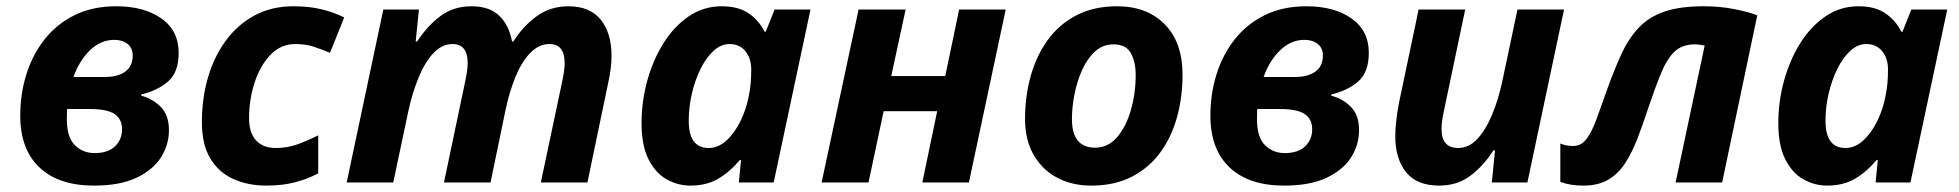

<svg xmlns="http://www.w3.org/2000/svg" viewBox="-20 -576 6183 606"><path d="M276.9 9.8Q165 9.8 104.5 -47.6Q43.9 -105 43.9 -210.9Q43.9 -279.3 63.2 -341.3Q82.5 -403.3 120.8 -451.9Q159.2 -500.5 215.8 -528.3Q272.5 -556.2 347.2 -556.2Q434.6 -556.2 489.3 -517.8Q543.9 -479.5 543.9 -409.2Q543.9 -347.7 510.5 -318.8Q477.1 -290 425.8 -277.8V-273.9Q461.4 -264.6 487.3 -238.8Q513.2 -212.9 513.2 -165Q513.2 -119.1 488 -79.3Q462.9 -39.6 410.6 -14.9Q358.4 9.8 276.9 9.8ZM211.9 -333H310.1Q352.1 -333 375.5 -350.1Q398.9 -367.2 398.9 -400.9Q398.9 -424.3 382.8 -437.3Q366.7 -450.2 340.8 -450.2Q298.3 -450.2 264.4 -417.7Q230.5 -385.3 211.9 -333ZM278.8 -92.8Q320.3 -92.8 342.8 -114Q365.2 -135.3 365.2 -168Q365.2 -200.2 341.6 -216.1Q317.9 -231.9 263.2 -231.9H191.9Q191.4 -224.6 191.2 -216.6Q190.9 -208.5 190.9 -201.2Q190.9 -142.6 216.3 -117.7Q241.7 -92.8 278.8 -92.8Z M820.3 9.8Q763.7 9.8 717.5 -10.5Q671.4 -30.8 644.3 -75Q617.2 -119.1 617.2 -190.9Q617.2 -264.6 636.2 -330.6Q655.3 -396.5 692.4 -447.3Q729.5 -498 783.2 -527.1Q836.9 -556.2 906.2 -556.2Q955.1 -556.2 993.9 -546.9Q1032.7 -537.6 1066.4 -521L1021.5 -409.2Q995.1 -420.4 969.7 -428.7Q944.3 -437 912.1 -437Q865.7 -437 833 -402.3Q800.3 -367.7 783.2 -314.2Q766.1 -260.7 766.1 -203.1Q766.1 -156.7 788.3 -132.8Q810.5 -108.9 850.1 -108.9Q887.2 -108.9 918.9 -120.4Q950.7 -131.8 984.4 -148.9V-28.8Q950.2 -10.7 910.6 -0.5Q871.1 9.8 820.3 9.8Z M1074.2 0 1189.9 -545.9H1302.2L1292 -444.8H1296.4Q1328.1 -493.7 1369.6 -524.9Q1411.1 -556.2 1468.3 -556.2Q1524.4 -556.2 1555.4 -526.6Q1586.4 -497.1 1596.2 -444.8H1600.1Q1630.9 -493.7 1674.1 -524.9Q1717.3 -556.2 1773.9 -556.2Q1842.3 -556.2 1876.2 -513.7Q1910.2 -471.2 1910.2 -398.9Q1910.2 -361.8 1898.9 -311L1834 0H1687L1754.4 -318.8Q1762.2 -354 1762.2 -377Q1762.2 -437 1714.4 -437Q1680.7 -437 1653.6 -408.9Q1626.5 -380.9 1606.9 -333.3Q1587.4 -285.6 1575.2 -227.1L1528.3 0H1381.3L1448.2 -318.8Q1456.1 -354 1456.1 -377Q1456.1 -437 1408.2 -437Q1375 -437 1348.1 -408.4Q1321.3 -379.9 1301.5 -332Q1281.7 -284.2 1269 -226.1L1221.2 0Z M2159.2 9.8Q2119.6 9.8 2084.5 -9.8Q2049.3 -29.3 2027.1 -72.8Q2004.9 -116.2 2004.9 -188Q2004.9 -254.9 2022.7 -320.3Q2040.5 -385.7 2073.7 -439Q2106.9 -492.2 2153.6 -524.2Q2200.2 -556.2 2257.8 -556.2Q2310.1 -556.2 2342.5 -534.2Q2375 -512.2 2393.1 -476.1H2397L2424.8 -545.9H2538.1L2421.9 0H2312L2318.8 -70.8H2314.9Q2285.6 -35.2 2248.3 -12.7Q2210.9 9.8 2159.2 9.8ZM2216.8 -108.9Q2247.1 -108.9 2272.9 -132.6Q2298.8 -156.2 2317.4 -194.3Q2335.9 -232.4 2343.8 -274.9Q2347.7 -294.4 2349.4 -314.2Q2351.1 -334 2351.1 -356.9Q2351.1 -391.6 2332.8 -414.3Q2314.5 -437 2282.7 -437Q2255.9 -437 2232.4 -415.8Q2209 -394.5 2191.4 -359.1Q2173.8 -323.7 2163.8 -281Q2153.8 -238.3 2153.8 -194.8Q2153.8 -108.9 2216.8 -108.9Z M2573.2 0 2689.9 -545.9H2838.4L2793 -335.9H2963.4L3007.3 -545.9H3154.3L3038.1 0H2891.1L2938 -225.1H2769L2721.2 0Z M3424.3 9.8Q3362.8 9.8 3315.7 -15.6Q3268.6 -41 3241.9 -88.1Q3215.3 -135.3 3215.3 -200.2Q3215.3 -272.5 3233.4 -336.9Q3251.5 -401.4 3287.6 -450.7Q3323.7 -500 3378.2 -528.1Q3432.6 -556.2 3505.4 -556.2Q3600.6 -556.2 3656.5 -499Q3712.4 -441.9 3712.4 -339.8Q3712.4 -270.5 3695.3 -207.5Q3678.2 -144.5 3642.8 -95.7Q3607.4 -46.9 3553 -18.6Q3498.5 9.8 3424.3 9.8ZM3436.5 -109.9Q3477.1 -109.9 3505.6 -142.8Q3534.2 -175.8 3549.3 -228.5Q3564.5 -281.2 3564.5 -339.8Q3564.5 -381.3 3549.1 -408.7Q3533.7 -436 3494.6 -436Q3460.9 -436 3436.3 -413.6Q3411.6 -391.1 3395.5 -355.2Q3379.4 -319.3 3371.3 -278.3Q3363.3 -237.3 3363.3 -200.2Q3363.3 -109.9 3436.5 -109.9Z M4033.2 9.8Q3921.4 9.8 3860.8 -47.6Q3800.3 -105 3800.3 -210.9Q3800.3 -279.3 3819.6 -341.3Q3838.9 -403.3 3877.2 -451.9Q3915.5 -500.5 3972.2 -528.3Q4028.8 -556.2 4103.5 -556.2Q4190.9 -556.2 4245.6 -517.8Q4300.3 -479.5 4300.3 -409.2Q4300.3 -347.7 4266.8 -318.8Q4233.4 -290 4182.1 -277.8V-273.9Q4217.8 -264.6 4243.7 -238.8Q4269.5 -212.9 4269.5 -165Q4269.5 -119.1 4244.4 -79.3Q4219.2 -39.6 4167 -14.9Q4114.7 9.8 4033.2 9.8ZM3968.3 -333H4066.4Q4108.4 -333 4131.8 -350.1Q4155.3 -367.2 4155.3 -400.9Q4155.3 -424.3 4139.2 -437.3Q4123 -450.2 4097.2 -450.2Q4054.7 -450.2 4020.8 -417.7Q3986.8 -385.3 3968.3 -333ZM4035.2 -92.8Q4076.7 -92.8 4099.1 -114Q4121.6 -135.3 4121.6 -168Q4121.6 -200.2 4097.9 -216.1Q4074.2 -231.9 4019.5 -231.9H3948.2Q3947.8 -224.6 3947.5 -216.6Q3947.3 -208.5 3947.3 -201.2Q3947.3 -142.6 3972.7 -117.7Q3998 -92.8 4035.2 -92.8Z M4522.5 9.8Q4452.1 9.8 4418 -32.5Q4383.8 -74.7 4383.8 -147Q4383.8 -165 4386.7 -193.4Q4389.6 -221.7 4395.5 -251L4457.5 -545.9H4604.5L4537.6 -227.1Q4529.8 -191.9 4529.8 -168.9Q4529.8 -108.9 4582.5 -108.9Q4616.2 -108.9 4642.8 -137.5Q4669.4 -166 4689.5 -214.1Q4709.5 -262.2 4721.7 -319.8L4769.5 -545.9H4916.5L4800.8 0H4688.5L4698.7 -101.1H4693.4Q4662.1 -52.2 4620.8 -21.2Q4579.6 9.8 4522.5 9.8Z M4977.5 9.8Q4935.5 9.8 4904.8 -2V-123Q4922.9 -115.2 4945.8 -115.2Q4971.2 -115.2 4988.3 -138.7Q5005.4 -162.1 5019.5 -201.2Q5033.7 -240.2 5049.8 -286.1Q5074.2 -355 5097.9 -406Q5121.6 -457 5153.8 -490.2Q5186 -523.4 5234.6 -539.8Q5283.2 -556.2 5357.4 -556.2Q5408.2 -556.2 5453.1 -547.4Q5498 -538.6 5526.4 -527.8L5415.5 0H5268.6L5360.4 -432.1Q5353 -433.6 5345.5 -434.8Q5337.9 -436 5329.6 -436Q5289.6 -436 5265.4 -413.1Q5241.2 -390.1 5222.7 -345Q5204.1 -299.8 5181.6 -232.9Q5165 -182.6 5148.2 -138.7Q5131.3 -94.7 5109.6 -61.3Q5087.9 -27.8 5056.2 -9Q5024.4 9.8 4977.5 9.8Z M5747.1 9.8Q5707.5 9.8 5672.4 -9.8Q5637.2 -29.3 5615 -72.8Q5592.8 -116.2 5592.8 -188Q5592.8 -254.9 5610.6 -320.3Q5628.4 -385.7 5661.6 -439Q5694.8 -492.2 5741.5 -524.2Q5788.1 -556.2 5845.7 -556.2Q5897.9 -556.2 5930.4 -534.2Q5962.9 -512.2 5981 -476.1H5984.9L6012.7 -545.9H6126L6009.8 0H5899.9L5906.7 -70.8H5902.8Q5873.5 -35.2 5836.2 -12.7Q5798.8 9.8 5747.1 9.8ZM5804.7 -108.9Q5835 -108.9 5860.8 -132.6Q5886.7 -156.2 5905.3 -194.3Q5923.8 -232.4 5931.6 -274.9Q5935.5 -294.4 5937.3 -314.2Q5939 -334 5939 -356.9Q5939 -391.6 5920.7 -414.3Q5902.3 -437 5870.6 -437Q5843.8 -437 5820.3 -415.8Q5796.9 -394.5 5779.3 -359.1Q5761.7 -323.7 5751.7 -281Q5741.7 -238.3 5741.7 -194.8Q5741.7 -108.9 5804.7 -108.9Z"/></svg>

Font: Open Sans
Style: Bold Italic
Weight: 700
Italic angle: -12°
Designer: Monotype Design Team
Foundry: Monotype Imaging Inc.
Version: Version 3.003; ttfautohint (v1.8.4)